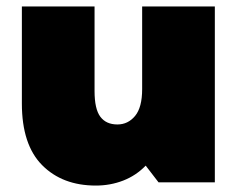

<svg xmlns="http://www.w3.org/2000/svg" viewBox="-20 -567 738 597"><path d="M648 -547V0H473L433 -52Q403 -21 363 -5.5Q323 10 278 10Q174 10 111 -53.5Q48 -117 48 -245V-547H274V-284Q274 -228 292 -204Q310 -180 345 -180Q378 -180 400 -206.5Q422 -233 422 -290V-547Z"/></svg>

Font: AtCorfu Sans
Style: AtCorfu Sans Black
Weight: 900
Designer: Kostas Teopoulos
Foundry: Kostas Teopoulos
Version: Version 1.00 July 8, 2025, initial release